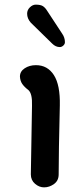

<svg xmlns="http://www.w3.org/2000/svg" viewBox="-20 -796 363 828"><path d="M113 -44 118 -339Q120 -393 102 -408Q85 -421 76 -434Q67 -447 66 -466Q66 -488 86.5 -501.5Q107 -515 135 -515Q185 -515 212.5 -472Q240 -429 238 -341Q233 -134 233 -44Q233 -17 213 -2.5Q193 12 170 12Q149 12 131 -3.5Q113 -19 113 -44ZM205 -608 113 -698Q97 -716 97 -737Q97 -753 109 -764.5Q121 -776 134 -776Q155 -776 165 -769.5Q175 -763 183 -750L248 -651Q260 -634 260 -614Q260 -606 253 -599.5Q246 -593 238 -593Q220 -593 205 -608Z"/></svg>

Font: Tsukimi Rounded
Style: Bold
Weight: 700
Designer: Takashi Funayama
Foundry: Takashi Funayama
Version: Version 1.032; ttfautohint (v1.8.3)